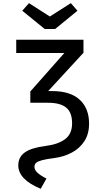

<svg xmlns="http://www.w3.org/2000/svg" viewBox="-20 -954 655 1195"><path d="M421 -934.4 462.1 -887.2 323.1 -773.3H258.5L118.5 -887.2L160.5 -934.4L290.3 -851.3ZM233.3 221Q93.8 163.1 93.8 75.4Q93.8 23.6 134.6 -5.4Q175.4 -34.4 263.6 -45.6Q341.5 -55.4 385.1 -87.9Q428.7 -120.5 428.7 -186.2Q428.7 -255.4 391.3 -284.9Q353.8 -314.4 280.5 -314.4H168.7V-384.6L380.5 -624.1H81V-706.7H499.5V-625.6L280 -387.2H303.1Q417.9 -387.2 476.2 -333.3Q534.4 -279.5 534.4 -184.6Q534.4 -119.5 504.6 -74.4Q474.9 -29.2 425.6 -3.6Q376.4 22.1 317.9 29.7Q268.2 35.9 241.5 43.1Q214.9 50.3 204.6 59.7Q194.4 69.2 194.4 84.1Q194.4 104.1 213.6 121.5Q232.8 139 269.2 157.4Z"/></svg>

Font: Fira Code Retina
Style: Regular
Weight: 450
Monospace: yes
Designer: Carrois Corporate, Edenspiekermann AG, Nikita Prokopov
Foundry: Carrois Corporate, Edenspiekermann AG, Nikita Prokopov
Version: Version 6.002